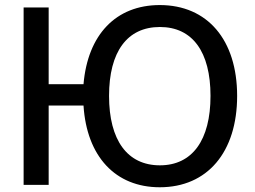

<svg xmlns="http://www.w3.org/2000/svg" viewBox="-20 -749 1034 778"><path d="M627.4 9.8C819.8 9.8 940.9 -131.8 940.9 -360.4C940.9 -587.9 820.3 -728.5 627.4 -728.5C449.7 -728.5 335.4 -608.4 318.4 -407.7H177.2V-718.8H75.7V0H177.2V-321.3H318.4C331.5 -114.7 447.8 9.8 627.4 9.8ZM627.9 -79.1C496.1 -79.1 421.9 -180.7 421.9 -360.4C421.9 -539.1 495.1 -639.6 627.9 -639.6C760.3 -639.6 833 -538.6 833 -360.4C833 -181.2 759.3 -79.1 627.9 -79.1Z"/></svg>

Font: Winston
Style: Regular
Weight: 400
Designer: Vernon Adams, Kim Jin-seong, David Berlow, Cristiano Sobral
Foundry: The Winston Project Authors
Version: Version 3.004